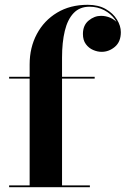

<svg xmlns="http://www.w3.org/2000/svg" viewBox="-20 -780 524 800"><path d="M103.5 0V-511.5Q103.5 -582 133.5 -638.2Q163.5 -694.5 217.8 -727.2Q272 -760 345.5 -760Q390 -760 420.8 -742.2Q451.5 -724.5 467.5 -698.2Q483.5 -672 483.5 -646Q483.5 -606 458.8 -585Q434 -564 403.5 -564Q386 -564 368 -571.8Q350 -579.5 337.8 -596Q325.5 -612.5 325.5 -638.5Q325.5 -674.5 349.2 -694.2Q373 -714 401 -714Q421 -714 439.8 -706Q458.5 -698 470.5 -682.8Q482.5 -667.5 482.5 -646H476Q476 -675 459 -699Q442 -723 414.2 -737.5Q386.5 -752 353 -752Q312 -752 286.8 -725.5Q261.5 -699 250 -651.2Q238.5 -603.5 238.5 -540V0ZM18 0V-7.5H354.5V0ZM18 -452.5V-460H374.5V-452.5Z"/></svg>

Font: Bodoni Moda 28pt
Style: Bold
Weight: 700
Designer: Owen Earl
Foundry: indestructible type
Version: Version 2.005